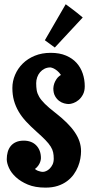

<svg xmlns="http://www.w3.org/2000/svg" viewBox="-20 -838 426 886"><path d="M371.1 -439.9Q371.1 -417.5 362.8 -401.9Q354.5 -386.2 342.8 -376.5Q331.1 -366.7 318.4 -362.3Q305.7 -357.9 296.9 -357.9Q288.1 -357.9 275.9 -361.1Q263.7 -364.3 252.7 -372.6Q241.7 -380.9 233.9 -394.8Q226.1 -408.7 226.1 -430.2Q226.6 -441.9 230.5 -453.1Q233.9 -462.9 241 -473.4Q248 -483.9 261.2 -492.2Q252.4 -504.9 243.7 -511.7Q234.9 -518.6 228 -522Q219.7 -525.9 212.9 -526.9Q197.8 -526.9 185.5 -520.8Q173.3 -514.6 164.8 -504.6Q156.2 -494.6 151.6 -481.4Q147 -468.3 147 -454.1Q147 -436 149.4 -421.4Q151.9 -406.7 160.6 -391.6Q169.4 -376.5 187 -358.9Q204.6 -341.3 234.9 -317.9Q265.1 -294.4 287.6 -272.2Q310.1 -250 324.7 -228.5Q339.4 -207 346.7 -185.3Q354 -163.6 354 -140.1Q354 -124.5 350.8 -106.2Q347.7 -87.9 340.1 -69.1Q332.5 -50.3 320.1 -33Q307.6 -15.6 289.3 -2Q271 11.7 246.3 19.8Q221.7 27.8 189.9 27.8Q142.1 27.8 108.4 13.7Q74.7 -0.5 53 -20.8Q31.2 -41 21.2 -63.5Q11.2 -85.9 11.2 -103Q11.2 -121.1 15.6 -136.7Q20 -152.3 29.5 -164.1Q39.1 -175.8 54 -182.4Q68.8 -189 89.8 -189Q107.4 -189 121.8 -183.6Q136.2 -178.2 146.7 -167.7Q157.2 -157.2 163.1 -142.1Q168.9 -127 168.9 -107.9Q168.5 -99.6 165.5 -90.8Q163.1 -83.5 157.2 -74.7Q151.4 -65.9 141.1 -58.1Q147.9 -52.7 154.5 -50Q161.1 -47.4 166.5 -46.4Q172.4 -44.9 178.2 -44.9Q184.6 -44.9 193.1 -48.6Q201.7 -52.2 209.5 -60.1Q217.3 -67.9 222.7 -79.1Q228 -90.3 228 -106Q228 -121.6 225.3 -134.5Q222.7 -147.5 214.1 -161.4Q205.6 -175.3 189.5 -191.9Q173.3 -208.5 147 -231.9Q120.6 -255.4 100.1 -277.6Q79.6 -299.8 65.7 -323.7Q51.8 -347.7 44.4 -374Q37.1 -400.4 37.1 -432.1Q37.1 -463.4 49.6 -492.7Q62 -522 85 -544.7Q107.9 -567.4 140.6 -580.8Q173.3 -594.2 213.9 -594.2Q254.9 -594.2 284.7 -581.5Q314.5 -568.8 333.5 -547.6Q352.5 -526.4 361.8 -498.5Q371.1 -470.7 371.1 -439.9ZM283.2 -818.4Q295.4 -809.6 309.3 -799.1Q323.2 -788.6 335 -779.3Q348.6 -768.6 361.8 -757.3L232.9 -618.7L187 -652.3Z"/></svg>

Font: Rum Raisin
Style: Regular
Weight: 400
Designer: Astigmatic (AOETI)
Foundry: Astigmatic (AOETI)
Version: Version 1.000